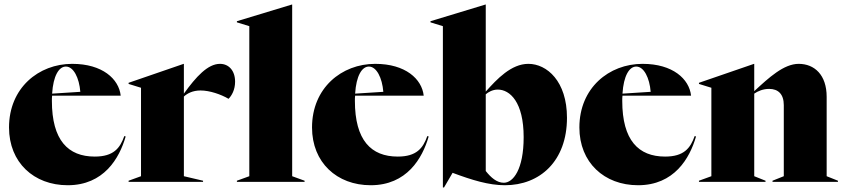

<svg xmlns="http://www.w3.org/2000/svg" viewBox="-20 -806 3747 851"><path d="M280 15C440 15 509 -104 537 -201L531 -203C512 -149 483 -112 400 -112C282 -112 210 -184 210 -359C210 -367 210 -375 211 -382H515C507 -456 434 -523 300 -523C151 -523 20 -416 20 -241C20 -86 130 15 280 15ZM211 -391C216 -470 241 -511 272 -511C306 -511 331 -461 336 -399Z M550 0H880V-5L795 -25V-378C810 -392 834 -405 869 -405C909 -405 959 -388 993 -368C1007 -382 1022 -408 1022 -444C1022 -493 994 -523 955 -523C901 -523 849 -466 795 -391V-523H794L550 -439V-434L605 -417V-25L550 -5Z M1030 0H1330V-5L1275 -25V-786H1274L1030 -712V-707L1085 -690V-25L1030 -5Z M1623 15C1783 15 1852 -104 1880 -201L1874 -203C1855 -149 1826 -112 1743 -112C1625 -112 1553 -184 1553 -359C1553 -367 1553 -375 1554 -382H1858C1850 -456 1777 -523 1643 -523C1494 -523 1363 -416 1363 -241C1363 -86 1473 15 1623 15ZM1554 -391C1559 -470 1584 -511 1615 -511C1649 -511 1674 -461 1679 -399Z M1943 25H1948L1986 -40C2072 -8 2146 15 2218 15C2373 15 2493 -92 2493 -284C2493 -446 2404 -523 2322 -523C2246 -523 2183 -456 2133 -400V-786H2132L1888 -712V-707L1943 -690ZM2133 -48V-388C2143 -397 2163 -409 2186 -409C2240 -409 2301 -354 2301 -198C2301 -54 2254 4 2213 4C2182 4 2156 -19 2133 -48Z M2808 15C2968 15 3037 -104 3065 -201L3059 -203C3040 -149 3011 -112 2928 -112C2810 -112 2738 -184 2738 -359C2738 -367 2738 -375 2739 -382H3043C3035 -456 2962 -523 2828 -523C2679 -523 2548 -416 2548 -241C2548 -86 2658 15 2808 15ZM2739 -391C2744 -470 2769 -511 2800 -511C2834 -511 2859 -461 2864 -399Z M3078 0H3373V-5L3323 -25V-391C3339 -402 3362 -412 3389 -412C3429 -412 3454 -389 3454 -340V-25L3404 -5V0H3694V-5L3644 -25V-377C3644 -474 3590 -523 3520 -523C3454 -523 3388 -462 3323 -402V-523H3322L3078 -439V-434L3133 -417V-25L3078 -5Z"/></svg>

Font: Nyght Serif Dark
Style: Regular
Weight: 800
Designer: Maksym Kobuzan
Version: Version 0.410;Glyphs 3.1.2 (3151)